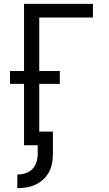

<svg xmlns="http://www.w3.org/2000/svg" viewBox="-20 -755 565 998"><path d="M70 223V152Q92 152 112.5 145.5Q133 139 148 124Q163 109 169.5 88Q176 67 176 46V0H105V-319H32V-386H105V-735H463V-664H184V-386H291V-319H184V-71H255V46Q255 70 250.5 94Q246 118 234.5 139.5Q223 161 205 177.5Q187 194 165 204.5Q143 215 119 219Q95 223 70 223Z"/></svg>

Font: Iosevka Pride
Style: Regular
Weight: 400
Monospace: yes
Designer: Belleve Invis
Foundry: Belleve Invis
Version: Version 30.3.1; ttfautohint (v1.8.4)